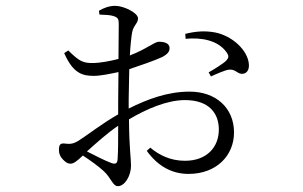

<svg xmlns="http://www.w3.org/2000/svg" viewBox="-20 -578 1040 658"><path d="M616 -445C669 -450 727 -441 757 -398C765 -386 764 -380 756 -371C746 -360 711 -339 695 -330L703 -316C720 -324 750 -337 763 -339C787 -343 794 -323 812 -325C828 -327 834 -341 833 -357C830 -406 775 -456 716 -467C682 -473 652 -471 615 -462ZM248 -95C234 -87 224 -83 203 -86C186 -88 182 -82 182 -63C182 -52 186 -41 196 -31C205 -22 212 -17 221 -17C232 -17 242 -24 264 -45C290 -28 319 -7 335 8C360 30 366 60 384 60C408 60 429 24 429 -10C429 -37 423 -65 422 -169C481 -204 552 -235 614 -235C695 -235 730 -191 730 -134C730 -74 689 -27 614 -27C563 -27 525 -47 495 -72L483 -61C522 -7 571 18 626 18C723 18 782 -46 782 -124C782 -209 719 -264 630 -264C554 -264 485 -238 421 -206V-238L423 -341C459 -353 509 -370 537 -383C553 -392 562 -401 561 -414C561 -432 538 -435 525 -435C509 -435 483 -410 425 -388C427 -423 430 -452 433 -468C438 -492 453 -498 453 -515C453 -534 404 -558 375 -558C355 -558 335 -551 319 -541L321 -528C342 -527 356 -527 369 -523C384 -518 387 -513 387 -496L386 -376C355 -368 325 -363 303 -362C264 -361 252 -368 214 -405L200 -396C231 -325 264 -318 302 -318C324 -318 358 -325 386 -331L385 -232V-186C333 -157 274 -111 248 -95ZM385 -147C385 -97 385 -60 383 -32C382 -17 375 -14 360 -20C338 -28 306 -45 278 -59C310 -88 349 -123 385 -147Z"/></svg>

Font: Noto Serif CJK TC Light
Style: Regular
Weight: 300
Designer: Ryoko NISHIZUKA 西塚涼子 (kana & ideographs); Frank Grießhammer (Latin, Greek & Cyrillic); Wenlong ZHANG 张文龙 (bopomofo); San
Foundry: Adobe
Version: Version 2.001;hotconv 1.1.0;makeotfexe 2.6.0